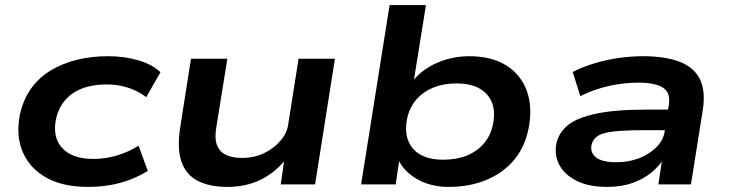

<svg xmlns="http://www.w3.org/2000/svg" viewBox="-20 -725 2865 755"><path d="M326 10Q228 10 163 -26Q98 -62 70 -126Q42 -190 58 -273Q71 -333 102 -376.5Q133 -420 179.5 -448Q226 -476 283 -490Q340 -504 404 -504Q470 -504 525 -487.5Q580 -471 611 -441L555 -343Q524 -367 484 -380Q444 -393 401 -393Q362 -393 328.5 -385Q295 -377 269 -360Q243 -343 225.5 -317.5Q208 -292 200 -256Q186 -184 225.5 -142Q265 -100 348 -100Q394 -100 439.5 -113.5Q485 -127 525 -152L561 -53Q531 -34 494 -19.5Q457 -5 414.5 2.5Q372 10 326 10Z M874 10Q804 10 757.5 -14Q711 -38 693.5 -89.5Q676 -141 688 -220L731 -494H874L831 -227Q823 -182 833 -155Q843 -128 868.5 -116Q894 -104 932 -104Q980 -104 1019 -123Q1058 -142 1084 -173Q1110 -204 1114 -240L1154 -494H1297L1219 0H1084L1099 -105H1109Q1066 -49 1007.5 -19.5Q949 10 874 10Z M1744 10Q1673 10 1619.5 -21Q1566 -52 1544 -102H1551L1536 0H1400L1512 -705H1655L1605 -394H1594Q1618 -429 1654 -453.5Q1690 -478 1734.5 -491Q1779 -504 1824 -504Q1914 -504 1972 -467Q2030 -430 2052.5 -365Q2075 -300 2058 -217Q2042 -142 1998 -92Q1954 -42 1889 -16Q1824 10 1744 10ZM1723 -97Q1775 -97 1815 -113Q1855 -129 1882 -160Q1909 -191 1918 -234Q1934 -308 1896 -352.5Q1858 -397 1775 -397Q1725 -397 1685 -381Q1645 -365 1618 -334.5Q1591 -304 1581 -259Q1566 -185 1603.5 -141Q1641 -97 1723 -97Z M2368 10Q2296 10 2248.5 -13.5Q2201 -37 2180 -75.5Q2159 -114 2168 -162Q2178 -204 2213.5 -233Q2249 -262 2324 -278Q2399 -294 2525 -294H2628L2616 -213H2512Q2437 -213 2393 -208Q2349 -203 2330 -190Q2311 -177 2306 -155Q2300 -125 2324 -106Q2348 -87 2404 -87Q2451 -87 2492 -102.5Q2533 -118 2561 -146Q2589 -174 2594 -210L2610 -312Q2618 -359 2588 -379.5Q2558 -400 2490 -400Q2433 -400 2374.5 -387Q2316 -374 2262 -347L2232 -442Q2271 -462 2317.5 -476Q2364 -490 2413 -497Q2462 -504 2507 -504Q2595 -504 2651.5 -482.5Q2708 -461 2731.5 -415Q2755 -369 2744 -295L2697 0H2569L2585 -108H2594Q2575 -74 2542 -47Q2509 -20 2465.5 -5Q2422 10 2368 10Z"/></svg>

Font: Nunito Sans 10pt Expanded
Style: Bold Italic
Weight: 700
Width: 7
Italic angle: -9°
Designer: Vernon Adams
Foundry: Vernon Adams
Version: Version 3.101;gftools[0.9.27]